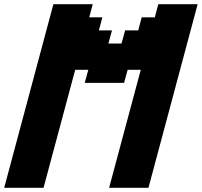

<svg xmlns="http://www.w3.org/2000/svg" viewBox="-20 -895 962 915"><path d="M500 0H687.5Q726.6 -146 804.7 -437.5Q882.8 -729 921.9 -875H734.4L717.8 -812.5H655.3L638.7 -750H576.2L559.1 -687.5H496.6L513.7 -750H451.2L467.8 -812.5H405.3L421.9 -875H234.4Q195.3 -729 117.2 -437.5Q39.1 -146 0 0H187.5L338.4 -562.5H400.9L383.8 -500H571.3L588.4 -562.5H650.9Z"/></svg>

Font: Faithful 32x
Style: SemiboldOblique
Weight: 400
Foundry: Faithful Resource Pack
Version: Version 1.0; January 27, 2023